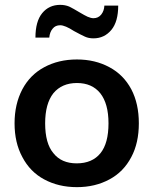

<svg xmlns="http://www.w3.org/2000/svg" viewBox="-20 -763 632 791"><path d="M297 8Q221 8 162 -24Q104 -55 72 -116Q40 -175 40 -255Q40 -334 72 -395Q104 -455 162 -486Q221 -518 297 -518Q372 -518 431 -486Q489 -455 521 -395Q552 -336 552 -255Q552 -174 521 -116Q489 -55 431 -24Q372 8 297 8ZM296 -90Q360 -90 394 -132Q427 -173 427 -255Q427 -336 393 -379Q359 -421 297 -421Q235 -421 200 -379Q166 -336 166 -255Q166 -172 200 -132Q233 -90 296 -90ZM126 -608Q126 -675 154 -709Q182 -743 228 -743Q248 -743 265 -736Q273 -732 284 -726Q295 -720 308 -712Q328 -700 341 -694Q355 -688 365 -688Q385 -688 397 -703Q409 -718 410 -740H467Q467 -674 439 -640Q410 -605 365 -605Q345 -605 330 -612Q322 -616 310.5 -621.5Q299 -627 285 -635Q248 -659 228 -659Q208 -659 197 -645Q185 -631 183 -608Z"/></svg>

Font: PRinguin Sans
Style: Bold
Weight: 700
Designer: Vernon Adams
Foundry: Vernon Adams
Version: ""